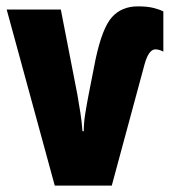

<svg xmlns="http://www.w3.org/2000/svg" viewBox="-20 -583 544 603"><path d="M280 -396 258 -284Q252 -253 247.5 -224.5Q243 -196 243 -171H239Q237 -200 232.5 -228.5Q228 -257 223 -286L171 -553H1L152 0H331L434 -381Q447 -428 468 -428Q479 -428 493 -421V-547Q482 -553 462.5 -558Q443 -563 413 -563Q362 -563 331.5 -529Q301 -495 280 -396Z"/></svg>

Font: Noto Sans Display Condensed Black
Style: Regular
Weight: 900
Width: 3
Designer: Monotype Design team
Foundry: Monotype Imaging Inc.
Version: 1.000